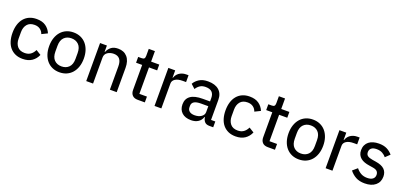

<svg xmlns="http://www.w3.org/2000/svg" viewBox="16 -1553 5155 2457"><g transform="rotate(20 2593.0 -324.5)"><path d="M278 12Q222 12 179 -7Q136 -26 106 -61Q76 -96 60.5 -146.5Q45 -197 45 -259Q45 -321 60.5 -371Q76 -421 106 -456.5Q136 -492 179 -511Q222 -530 278 -530Q355 -530 403 -496Q451 -462 474 -406L397 -368Q384 -406 353.5 -428Q323 -450 278 -450Q211 -450 177.5 -409Q144 -368 144 -304V-214Q144 -150 177.5 -109Q211 -68 278 -68Q326 -68 358 -91Q390 -114 410 -156L478 -114Q453 -55 403 -21.5Q353 12 278 12Z M780 12Q727 12 683.5 -7Q640 -26 609 -61.5Q578 -97 561 -147Q544 -197 544 -259Q544 -321 561 -371Q578 -421 609 -456.5Q640 -492 683.5 -511Q727 -530 780 -530Q833 -530 876.5 -511Q920 -492 951 -456.5Q982 -421 999 -371Q1016 -321 1016 -259Q1016 -197 999 -147Q982 -97 951 -61.5Q920 -26 876.5 -7Q833 12 780 12ZM780 -68Q841 -68 879 -106Q917 -144 917 -220V-298Q917 -374 879 -412Q841 -450 780 -450Q719 -450 681 -412Q643 -374 643 -298V-220Q643 -144 681 -106Q719 -68 780 -68Z M1143 0V-518H1236V-433H1241Q1259 -476 1293.5 -503Q1328 -530 1387 -530Q1467 -530 1512.5 -478Q1558 -426 1558 -331V0H1465V-317Q1465 -449 1356 -449Q1333 -449 1311.5 -443Q1290 -437 1273 -425.5Q1256 -414 1246 -396.5Q1236 -379 1236 -355V0Z M1843 0Q1795 0 1770 -26.5Q1745 -53 1745 -98V-439H1662V-518H1708Q1734 -518 1744 -529Q1754 -540 1754 -566V-661H1838V-518H1949V-439H1838V-79H1941V0Z M2073 0V-518H2166V-419H2171Q2177 -438 2189 -456Q2201 -474 2219 -487.5Q2237 -501 2261.5 -509.5Q2286 -518 2317 -518H2348V-425H2302Q2237 -425 2201.5 -401.5Q2166 -378 2166 -340V0Z M2819 0Q2776 0 2754.5 -24Q2733 -48 2728 -86H2723Q2707 -38 2668 -13Q2629 12 2573 12Q2492 12 2447 -29.5Q2402 -71 2402 -143Q2402 -218 2456.5 -257.5Q2511 -297 2623 -297H2721V-344Q2721 -396 2693 -424Q2665 -452 2606 -452Q2560 -452 2529.5 -431.5Q2499 -411 2479 -378L2423 -429Q2446 -471 2492.5 -500.5Q2539 -530 2611 -530Q2708 -530 2761 -483.5Q2814 -437 2814 -352V-79H2872V0ZM2594 -63Q2649 -63 2685 -88Q2721 -113 2721 -152V-232H2622Q2558 -232 2528.5 -213Q2499 -194 2499 -158V-138Q2499 -102 2524.5 -82.5Q2550 -63 2594 -63Z M3179 12Q3123 12 3080 -7Q3037 -26 3007 -61Q2977 -96 2961.5 -146.5Q2946 -197 2946 -259Q2946 -321 2961.5 -371Q2977 -421 3007 -456.5Q3037 -492 3080 -511Q3123 -530 3179 -530Q3256 -530 3304 -496Q3352 -462 3375 -406L3298 -368Q3285 -406 3254.5 -428Q3224 -450 3179 -450Q3112 -450 3078.5 -409Q3045 -368 3045 -304V-214Q3045 -150 3078.5 -109Q3112 -68 3179 -68Q3227 -68 3259 -91Q3291 -114 3311 -156L3379 -114Q3354 -55 3304 -21.5Q3254 12 3179 12Z M3615 0Q3567 0 3542 -26.5Q3517 -53 3517 -98V-439H3434V-518H3480Q3506 -518 3516 -529Q3526 -540 3526 -566V-661H3610V-518H3721V-439H3610V-79H3713V0Z M4040 12Q3987 12 3943.5 -7Q3900 -26 3869 -61.5Q3838 -97 3821 -147Q3804 -197 3804 -259Q3804 -321 3821 -371Q3838 -421 3869 -456.5Q3900 -492 3943.5 -511Q3987 -530 4040 -530Q4093 -530 4136.5 -511Q4180 -492 4211 -456.5Q4242 -421 4259 -371Q4276 -321 4276 -259Q4276 -197 4259 -147Q4242 -97 4211 -61.5Q4180 -26 4136.5 -7Q4093 12 4040 12ZM4040 -68Q4101 -68 4139 -106Q4177 -144 4177 -220V-298Q4177 -374 4139 -412Q4101 -450 4040 -450Q3979 -450 3941 -412Q3903 -374 3903 -298V-220Q3903 -144 3941 -106Q3979 -68 4040 -68Z M4403 0V-518H4496V-419H4501Q4507 -438 4519 -456Q4531 -474 4549 -487.5Q4567 -501 4591.5 -509.5Q4616 -518 4647 -518H4678V-425H4632Q4567 -425 4531.5 -401.5Q4496 -378 4496 -340V0Z M4937 12Q4865 12 4815.5 -15Q4766 -42 4730 -88L4793 -142Q4822 -105 4858.5 -85Q4895 -65 4943 -65Q4993 -65 5019 -85.5Q5045 -106 5045 -142Q5045 -171 5027.5 -190Q5010 -209 4962 -216L4918 -223Q4881 -228 4850 -239Q4819 -250 4797 -268Q4775 -286 4762.5 -312Q4750 -338 4750 -374Q4750 -412 4764 -441.5Q4778 -471 4803 -490.5Q4828 -510 4862.5 -520Q4897 -530 4938 -530Q5004 -530 5048 -508Q5092 -486 5125 -447L5066 -391Q5047 -416 5014.5 -434.5Q4982 -453 4935 -453Q4887 -453 4863.5 -433Q4840 -413 4840 -380Q4840 -345 4862.5 -329Q4885 -313 4930 -306L4974 -299Q5060 -286 5097.5 -249Q5135 -212 5135 -152Q5135 -76 5082 -32Q5029 12 4937 12Z"/></g></svg>

Font: IBM Plex Sans Arabic Text
Style: Regular
Weight: 450
Designer: Mike Abbink, Paul van der Laan, Pieter van Rosmalen, Wael Morcos, Khajak Apelian
Foundry: Bold Monday
Version: Version 1.2